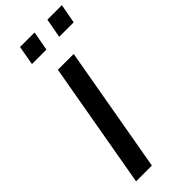

<svg xmlns="http://www.w3.org/2000/svg" viewBox="-313 -1032 1073 1073"><g transform="rotate(-45 224.0 -495.0)"><path d="M232.5 -989.5 211.5 -875H97L117.5 -989.5ZM448 -989.5 427 -875H312.5L333.5 -989.5ZM302 -750 170 0H45L177 -750Z"/></g></svg>

Font: Russisch Sans
Style: Bold Italic
Weight: 700
Italic angle: -10°
Designer: Michael Sharanda (font) & Cristiano Sobral (main changes)
Foundry: Michael Sharanda
Version: Version 2.00;September 8, 2020;FontCreator 13.0.0.2681 64-bi